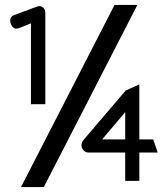

<svg xmlns="http://www.w3.org/2000/svg" viewBox="-20 -677 677 774"><path d="M615.7 -62 597.7 -115H541.7V-337L486.7 -312L316.7 -113C303.7 -97 307.7 -78 319.7 -68C324.7 -64 330.7 -62 337.7 -62H484.7V52H541.7V-62ZM484.7 -225V-115H391.7ZM104.7 -257H162.7V-626C162.7 -642 149.7 -657 130.7 -651L36.7 -616C22.7 -611 17.7 -598 23.7 -581C27.7 -570 36.7 -557 54.7 -563L104.7 -583ZM156.7 77 533.7 -657H441.7L64.7 77Z"/></svg>

Font: Charger
Style: Bd
Weight: 400
Designer: Jasper
Foundry: Cannot Into Space Fonts
Version: Version 0.98